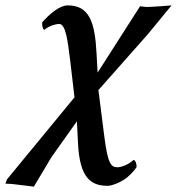

<svg xmlns="http://www.w3.org/2000/svg" viewBox="-49 -459 658 714"><path d="M212 -234 228 -97 -23 208 -29 224 -6 225 77 235 142 126 237 -8 241 72C247 207 292 232 352 232C366 232 392 222 411 210C427 200 448 180 459 162C459 154 457 137 447 136C432 151 404 163 388 163C364 163 352 151 339 49L317 -124L501 -332L589 -439C589 -439 518 -433 496 -433C490 -433 472 -436 472 -436L314 -189L310 -261C304 -375 284 -439 203 -439C173 -439 136 -408 108 -376C107 -363 110 -350 116 -348C134 -364 161 -370 171 -370C196 -370 203 -305 212 -234Z"/></svg>

Font: Libertinus Serif
Style: Bold Italic
Weight: 700
Italic angle: -12°
Designer: Philipp H. Poll, Khaled Hosny
Foundry: Caleb Maclennan
Version: Version 7.050;RELEASE